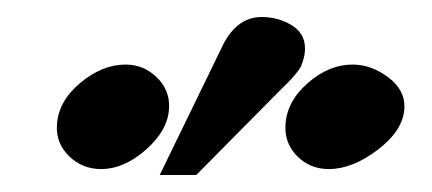

<svg xmlns="http://www.w3.org/2000/svg" viewBox="-20 -749 509 226"><path d="M456 -622Q455 -596 425 -573Q395 -550 367 -550Q345 -550 330 -565Q315 -580 316 -601Q317 -629 342 -651Q367 -673 395 -673Q417 -673 437 -658Q457 -643 456 -622ZM339 -692Q339 -686 337.5 -680.5Q336 -675 334.5 -671.5Q333 -668 328.5 -662.5Q324 -657 322 -655Q320 -653 313.5 -646.5Q307 -640 306 -639L211 -543H168L240 -691Q257 -729 288 -729Q307 -729 323 -719.5Q339 -710 339 -692ZM179 -622Q178 -596 152 -573Q126 -550 99 -550Q77 -550 61.5 -565Q46 -580 47 -601Q48 -629 74 -651Q100 -673 128 -673Q149 -673 164.5 -658Q180 -643 179 -622Z"/></svg>

Font: GFS Artemisia
Style: Bold Italic
Weight: 700
Italic angle: -12°
Designer: Designed by Takis Katsoulidis and George D. Matthiopoulos.
Foundry: Designed by Takis Katsoulidis and George D. Matthiopoulos.
Version: Version 1.0